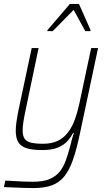

<svg xmlns="http://www.w3.org/2000/svg" viewBox="-30 -754 545 975"><path d="M140 201Q116 201 88.5 200Q61 199 36 198Q11 197 -10 196L-3 163Q17 164 41.5 165.5Q66 167 91.5 168Q117 169 137 169Q190 169 222.5 155Q255 141 274 116.5Q293 92 304.5 60Q316 28 326 -10Q330 -27 335 -45.5Q340 -64 345 -79H341Q330 -57 312 -37Q294 -17 263.5 -4.5Q233 8 184 8Q134 8 104.5 -1.5Q75 -11 62.5 -32.5Q50 -54 50 -89Q50 -109 53.5 -134.5Q57 -160 63 -190L131 -510H166L100 -195Q93 -162 89 -136.5Q85 -111 85 -93Q85 -64 95 -49.5Q105 -35 128 -29.5Q151 -24 189 -24Q232 -24 262.5 -38.5Q293 -53 314 -80Q335 -107 349 -144.5Q363 -182 373 -228L433 -510H468L375 -72Q359 4 341 56Q323 108 298 140Q273 172 235 186.5Q197 201 140 201ZM210 -596 211 -601 325 -734H371L430 -601L429 -596H403L344 -704L238 -596Z"/></svg>

Font: Saira SemiCondensed Thin
Style: Italic
Weight: 250
Width: 4
Italic angle: -12°
Designer: Hector Gatti with collaboration of the Omnibus-Type team
Foundry: Omnibus-Type
Version: Version 1.101